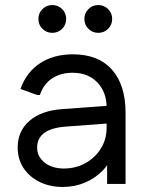

<svg xmlns="http://www.w3.org/2000/svg" viewBox="-20 -728 582 760"><path d="M228 12Q177 12 136.5 -8Q96 -28 73 -63Q50 -98 50 -144Q50 -209 96.5 -249.5Q143 -290 225 -296L417 -310V-240L242 -227Q184 -223 155.5 -202Q127 -181 127 -144Q127 -108 156.5 -84.5Q186 -61 233 -61Q280 -61 318.5 -82.5Q357 -104 379.5 -140.5Q402 -177 402 -222V-303Q402 -363 365.5 -401.5Q329 -440 267 -440Q220 -440 186 -417.5Q152 -395 138 -352H127L61 -376Q85 -443 139 -478Q193 -513 268 -513Q369 -513 423 -452.5Q477 -392 477 -281V0H404V-145L430 -126Q418 -86 388 -54.5Q358 -23 317 -5.5Q276 12 228 12ZM369 -598Q346 -598 330 -614Q314 -630 314 -653Q314 -676 330 -692Q346 -708 369 -708Q392 -708 408 -692Q424 -676 424 -653Q424 -630 408 -614Q392 -598 369 -598ZM187 -598Q164 -598 148 -614Q132 -630 132 -653Q132 -676 148 -692Q164 -708 187 -708Q210 -708 226 -692Q242 -676 242 -653Q242 -630 226 -614Q210 -598 187 -598Z"/></svg>

Font: Fustat
Style: Regular
Weight: 400
Designer: Mohamed Gaber, Khaled Hosny, Laura Garcia Mut
Foundry: Kief Type Foundry, Alif Type Foundry, Hard Type Foundry
Version: Version 1.007